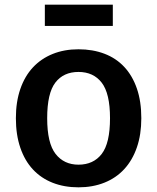

<svg xmlns="http://www.w3.org/2000/svg" viewBox="-20 -789 672 822"><path d="M585 -283Q585 -213 566 -158Q547 -103 512 -65Q477 -27 427 -7Q377 13 316 13Q255 13 205.5 -6.5Q156 -26 121 -63.5Q86 -101 67 -156.5Q48 -212 48 -283Q48 -353 67 -408Q86 -463 121 -500.5Q156 -538 205.5 -558Q255 -578 316 -578Q377 -578 427 -559Q477 -540 512 -502.5Q547 -465 566 -410Q585 -355 585 -283ZM451 -283Q451 -389 415.5 -435Q380 -481 316 -481Q252 -481 217 -435.5Q182 -390 182 -283Q182 -176 218 -130Q254 -84 316 -84Q380 -84 415.5 -130Q451 -176 451 -283ZM463 -678H172V-769H463Z"/></svg>

Font: Qnwhxotralxmqkhsjrfbfhwcoqn
Style: Regular
Weight: 500
Designer: Carrois Corporate & Edenspiekermann
Foundry: Carrois Corporate GbR & Edenspiekermann AG
Version: Version 2.001